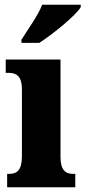

<svg xmlns="http://www.w3.org/2000/svg" viewBox="-20 -786 359 806"><path d="M70 -619V-606H145C204 -644 298 -721 319 -756V-766H157C140 -721 95 -660 70 -619ZM10 0H296V-56H287C256 -56 234 -71 234 -127V-536H4V-480H19C49 -480 72 -465 72 -413V-129C72 -72 51 -56 19 -56H10Z"/></svg>

Font: Noto Serif Myanmar ExtraCondensed Black
Style: Regular
Weight: 900
Width: 2
Designer: Ben Mitchell and the Monotype Design Team
Foundry: Monotype Imaging Inc.
Version: Version 2.106